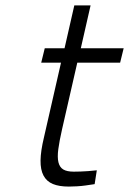

<svg xmlns="http://www.w3.org/2000/svg" viewBox="-20 -677 476 708"><path d="M265 -446 209 -201Q199 -157 195 -127Q191 -97 195.5 -78.5Q200 -60 213.5 -52Q227 -44 252 -44Q263 -44 277 -44.5Q291 -45 305 -46Q321 -47 337 -49L329 2Q312 5 295 7Q281 9 264 10Q247 11 234 11Q198 11 175 1.5Q152 -8 140.5 -29.5Q129 -51 129.5 -85.5Q130 -120 142 -170L205 -446H132L145 -499H218L254 -657H314L278 -499H436L423 -446Z"/></svg>

Font: Panefresco 250wt
Style: Italic
Weight: 300
Version: Version 1.000